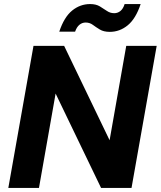

<svg xmlns="http://www.w3.org/2000/svg" viewBox="-20 -926 792 946"><path d="M21 0 145 -700H296L520 -235L602 -700H752L628 0H478L254 -465L172 0ZM272 -770Q296 -842 335.5 -874Q375 -906 424 -906Q453 -906 472 -894.5Q491 -883 507 -872Q523 -861 543 -861Q560 -861 573.5 -872Q587 -883 594 -906H673Q649 -834 609.5 -801.5Q570 -769 521 -769Q491 -769 472 -780.5Q453 -792 437.5 -803.5Q422 -815 402 -815Q385 -815 371.5 -804Q358 -793 350 -770Z"/></svg>

Font: DM Sans 24pt Black
Style: Italic
Weight: 900
Italic angle: -10°
Designer: Colophon Foundry, Jonny Pinhorn
Foundry: Colophon Foundry
Version: Version 4.004;gftools[0.9.30]